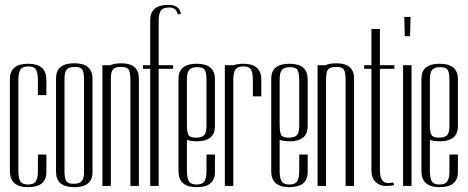

<svg xmlns="http://www.w3.org/2000/svg" viewBox="-20 -770 1937 795"><path d="M21 -443Q21 -506 96.5 -506Q172 -506 172 -440V-376H137V-439Q137 -468 129 -481.5Q121 -495 97 -495Q73 -495 64.5 -481.5Q56 -468 56 -439V-62Q56 -33 64 -19.5Q72 -6 96 -6Q120 -6 128.5 -19.5Q137 -33 137 -62V-130H172V-58Q172 5 96.5 5Q21 5 21 -61Z M363 -57Q363 5 287.5 5Q212 5 212 -59V-446Q212 -508 287.5 -508Q363 -508 363 -444ZM328 -440Q328 -470 321 -481.5Q314 -493 290 -493Q266 -493 256.5 -482.5Q247 -472 247 -443V-62Q247 -33 254 -21Q261 -9 285 -9Q309 -9 318.5 -20Q328 -31 328 -60Z M520 0V-440Q520 -470 513 -481.5Q506 -493 481.5 -493Q457 -493 448 -483Q439 -473 439 -443V0H404V-500H434V-499Q453 -508 482 -508Q555 -508 555 -445V0Z M716 -710Q710 -739 682 -739Q654 -739 645.5 -725.5Q637 -712 637 -683V-500H697V-485H637V0H602V-485H572V-500H602V-687Q602 -750 678 -750Q722 -750 729 -713Z M719 -444Q719 -506 794.5 -506Q870 -506 870 -442V-246Q869 -213 849 -199Q829 -185 799 -185Q769 -185 754 -191V-62Q754 -33 762 -19.5Q770 -6 794 -6Q818 -6 826.5 -19.5Q835 -33 835 -62V-130H870V-58Q870 5 794.5 5Q719 5 719 -61ZM754 -253Q754 -222 760.5 -211Q767 -200 791.5 -200Q816 -200 825.5 -210.5Q835 -221 835 -250V-439Q835 -468 828 -480Q821 -492 797 -492Q773 -492 763.5 -481Q754 -470 754 -441Z M945 -500V-499Q962 -506 988 -506Q1062 -506 1062 -440V-371H1027V-439Q1027 -470 1019 -482.5Q1011 -495 987 -495Q963 -495 954.5 -481.5Q946 -468 946 -439V0H911V-500Z M1103 -444Q1103 -506 1178.5 -506Q1254 -506 1254 -442V-246Q1253 -213 1233 -199Q1213 -185 1183 -185Q1153 -185 1138 -191V-62Q1138 -33 1146 -19.5Q1154 -6 1178 -6Q1202 -6 1210.5 -19.5Q1219 -33 1219 -62V-130H1254V-58Q1254 5 1178.5 5Q1103 5 1103 -61ZM1138 -253Q1138 -222 1144.5 -211Q1151 -200 1175.5 -200Q1200 -200 1209.5 -210.5Q1219 -221 1219 -250V-439Q1219 -468 1212 -480Q1205 -492 1181 -492Q1157 -492 1147.5 -481Q1138 -470 1138 -441Z M1411 0V-440Q1411 -470 1404 -481.5Q1397 -493 1372.5 -493Q1348 -493 1339 -483Q1330 -473 1330 -443V0H1295V-500H1325V-499Q1344 -508 1373 -508Q1446 -508 1446 -445V0Z M1488 -500H1518V-650H1553V-500H1613V-485H1553V-67Q1553 -12 1587 -12Q1599 -12 1608 -15L1612 -4Q1601 0 1577 0Q1553 0 1535.5 -16.5Q1518 -33 1518 -63V-485H1488Z M1649 0V-500H1684V0ZM1656 -620 1654 -700H1680L1678 -620Z M1725 -444Q1725 -506 1800.5 -506Q1876 -506 1876 -442V-246Q1875 -213 1855 -199Q1835 -185 1805 -185Q1775 -185 1760 -191V-62Q1760 -33 1768 -19.5Q1776 -6 1800 -6Q1824 -6 1832.5 -19.5Q1841 -33 1841 -62V-130H1876V-58Q1876 5 1800.5 5Q1725 5 1725 -61ZM1760 -253Q1760 -222 1766.5 -211Q1773 -200 1797.5 -200Q1822 -200 1831.5 -210.5Q1841 -221 1841 -250V-439Q1841 -468 1834 -480Q1827 -492 1803 -492Q1779 -492 1769.5 -481Q1760 -470 1760 -441Z"/></svg>

Font: Dorsa
Style: Regular
Weight: 400
Version: Version 1.002